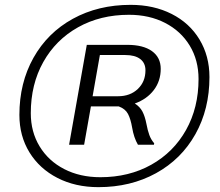

<svg xmlns="http://www.w3.org/2000/svg" viewBox="-20 -746 906 792"><path d="M844 -428Q844 -296 786 -192.5Q728 -89 623.5 -31.5Q519 26 386 26Q291 26 217 -12Q143 -50 101.5 -117.5Q60 -185 60 -272Q60 -404 118 -507.5Q176 -611 280.5 -668.5Q385 -726 519 -726Q614 -726 688 -688.5Q762 -651 803 -583Q844 -515 844 -428ZM799 -420Q799 -498 762.5 -558Q726 -618 661 -651.5Q596 -685 512 -685Q394 -685 302 -633.5Q210 -582 158.5 -490Q107 -398 107 -279Q107 -202 143.5 -142Q180 -82 245 -48.5Q310 -15 394 -15Q512 -15 604 -66.5Q696 -118 747.5 -210Q799 -302 799 -420ZM536 -319Q557 -306 567.5 -286Q578 -266 584 -235Q589 -208 596 -189Q603 -170 616 -155L615 -149H549Q532 -178 525 -220Q519 -255 508 -276Q497 -297 470 -307H460H355L327 -149H265L338 -561H505Q571 -561 607 -535Q643 -509 643 -462Q643 -412 614.5 -374.5Q586 -337 536 -319ZM580 -456Q580 -486 558.5 -502.5Q537 -519 497 -519H392L362 -349H467Q517 -349 548.5 -379Q580 -409 580 -456Z"/></svg>

Font: Fahkwang Light
Style: Italic
Weight: 300
Italic angle: -10°
Version: Version 1.000; ttfautohint (v1.6)